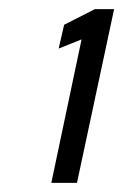

<svg xmlns="http://www.w3.org/2000/svg" viewBox="-20 -819 269 419"><path d="M92 -420 158 -733 108 -713 120 -765 187 -799H229L148 -420Z"/></svg>

Font: Saira ExtraCondensed Medium
Style: Italic
Weight: 500
Width: 2
Italic angle: -12°
Designer: Hector Gatti with collaboration of the Omnibus-Type team
Foundry: Omnibus-Type
Version: Version 1.101